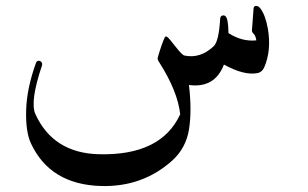

<svg xmlns="http://www.w3.org/2000/svg" viewBox="-20 -393 1032 643"><path d="M829.1 -363.3Q829.6 -373 837.4 -373.3Q845.2 -373.5 851.6 -365.2Q868.7 -343.3 877 -297.4Q889.6 -224.1 864.7 -167Q857.9 -151.9 843.3 -148.4Q797.9 -139.2 730 -176.8Q699.2 -96.7 612.8 -108.4Q623 -22.5 613 40Q603 102.5 557.6 144Q458.5 233.4 319.8 230Q147.9 225.6 83.5 86.9Q65.4 47.9 67.6 -24.9Q69.8 -97.7 100.6 -182.6Q103 -189 108.9 -189.5Q114.7 -189.9 118.7 -185.1Q122.6 -180.2 120.6 -173.8Q79.6 -51.8 98.6 -10.7Q158.2 119.6 311 123.5Q519.5 128.9 583.5 -10.3Q575.2 -86.9 513.7 -183.6Q506.3 -193.8 508.3 -200.2Q521.5 -246.1 531.7 -267.6Q534.7 -273.4 540.5 -269Q546.4 -264.6 567.9 -236.8Q589.4 -209 597.7 -207Q650.9 -195.8 695.8 -238.3Q712.9 -254.9 717.3 -329.6Q717.8 -337.9 723.1 -340.3Q728.5 -342.8 733.9 -339.8Q744.6 -333 745.1 -282.2Q790.5 -252.9 838.4 -257.8Q836.4 -272.9 829.8 -279.3Q823.2 -285.6 823.7 -291Z"/></svg>

Font: Amiri
Style: Slanted
Weight: 400
Italic angle: 9°
Designer: Khaled Hosny
Version: Version 000.107